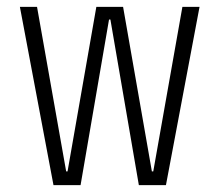

<svg xmlns="http://www.w3.org/2000/svg" viewBox="-20 -540 640 560"><path d="M136 0 38 -520H88L173 -40H177L261 -520H339L423 -40H427L512 -520H562L464 0H385L302 -483H298L215 0Z"/></svg>

Font: M PLUS Code Latin Expanded Light
Style: Regular
Weight: 300
Width: 7
Designer: Coji Morishita
Foundry: UNDERFOREST DESIGN
Version: Version 1.002; ttfautohint (v1.8.3)